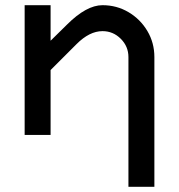

<svg xmlns="http://www.w3.org/2000/svg" viewBox="-20 -520 690 740"><path d="M375 -500Q430 -500 475.5 -473Q521 -446 548 -400.5Q575 -355 575 -300V200H475V-300Q475 -341 445.5 -370.5Q416 -400 375 -400Q325 -400 275 -350L175 -250V0H75V-500H175V-363L238 -425Q313 -500 375 -500Z"/></svg>

Font: Monoikos Medium
Style: Regular
Weight: 500
Designer: Brian Krent
Version: Version 0.088